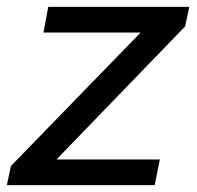

<svg xmlns="http://www.w3.org/2000/svg" viewBox="-29 -541 575 561"><path d="M524 -521 512 -464 136 -75H438L423 0H-9L3 -56L382 -446H98L112 -521Z"/></svg>

Font: Nacelle
Style: Italic
Weight: 400
Italic angle: -12°
Designer: Sora Sagano
Foundry: Sora Sagano
Version: Version 1.000;FEAKit 1.0